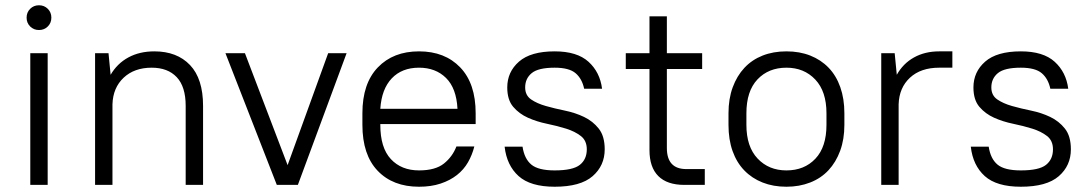

<svg xmlns="http://www.w3.org/2000/svg" viewBox="-20 -702 4141 729"><path d="M95 -500H161V0H95ZM128 -588Q108 -588 94.5 -601.5Q81 -615 81 -635Q81 -655 94.5 -668.5Q108 -682 128 -682Q148 -682 161.5 -668.5Q175 -655 175 -635Q175 -615 161.5 -601.5Q148 -588 128 -588Z M341 -500H392L400 -418Q425 -461 467.5 -484Q510 -507 566 -507Q652 -507 701.5 -455Q751 -403 751 -300V0H685V-300Q685 -373 651 -409Q617 -445 556 -445Q490 -445 449.5 -407Q409 -369 407 -306V0H341Z M836 -500H910L1072 -75L1226 -500H1296L1111 0H1031Z M1571 7Q1472 7 1414 -53.5Q1356 -114 1356 -228V-272Q1356 -385 1414.5 -446Q1473 -507 1571 -507Q1669 -507 1727.5 -446Q1786 -385 1786 -272V-231H1424V-228Q1424 -141 1464 -98Q1504 -55 1571 -55Q1633 -55 1665.5 -81Q1698 -107 1713 -146H1781Q1773 -114 1757 -86Q1741 -58 1715 -37.5Q1689 -17 1653 -5Q1617 7 1571 7ZM1571 -445Q1506 -445 1467.5 -404.5Q1429 -364 1424 -289H1717Q1713 -367 1673.5 -406Q1634 -445 1571 -445Z M2086 7Q1994 7 1949 -33.5Q1904 -74 1896 -145H1964Q1971 -99 1997.5 -77Q2024 -55 2086 -55Q2155 -55 2181.5 -76Q2208 -97 2208 -135Q2208 -168 2185.5 -185.5Q2163 -203 2129.5 -213.5Q2096 -224 2057 -232Q2018 -240 1984.5 -255Q1951 -270 1928.5 -296.5Q1906 -323 1906 -370Q1906 -429 1950.5 -468Q1995 -507 2086 -507Q2171 -507 2214.5 -467.5Q2258 -428 2266 -365H2198Q2190 -403 2165.5 -424Q2141 -445 2086 -445Q2024 -445 1999 -424.5Q1974 -404 1974 -370Q1974 -340 1996.5 -324.5Q2019 -309 2052.5 -299.5Q2086 -290 2125 -282Q2164 -274 2197.5 -258Q2231 -242 2253.5 -213.5Q2276 -185 2276 -135Q2276 -73 2230 -33Q2184 7 2086 7Z M2356 -500H2446V-640H2512V-500H2646V-440H2512V-140Q2512 -60 2586 -60H2656V0H2578Q2513 0 2479.5 -33.5Q2446 -67 2446 -132V-440H2356Z M2966 7Q2916 7 2875.5 -9Q2835 -25 2806 -55Q2777 -85 2761.5 -128.5Q2746 -172 2746 -228V-272Q2746 -327 2762 -370.5Q2778 -414 2806.5 -444.5Q2835 -475 2875.5 -491Q2916 -507 2966 -507Q3016 -507 3056.5 -491Q3097 -475 3126 -445Q3155 -415 3170.5 -371Q3186 -327 3186 -272V-228Q3186 -173 3170 -129.5Q3154 -86 3125.5 -55.5Q3097 -25 3056 -9Q3015 7 2966 7ZM2966 -55Q3034 -55 3076 -99.5Q3118 -144 3118 -228V-272Q3118 -355 3075.5 -400Q3033 -445 2966 -445Q2898 -445 2856 -400.5Q2814 -356 2814 -272V-228Q2814 -145 2856.5 -100Q2899 -55 2966 -55Z M3326 -500H3377L3385 -418Q3409 -461 3450.5 -484Q3492 -507 3546 -507H3596V-445H3546Q3476 -445 3435 -407Q3394 -369 3392 -306V0H3326Z M3856 7Q3764 7 3719 -33.5Q3674 -74 3666 -145H3734Q3741 -99 3767.5 -77Q3794 -55 3856 -55Q3925 -55 3951.5 -76Q3978 -97 3978 -135Q3978 -168 3955.5 -185.5Q3933 -203 3899.5 -213.5Q3866 -224 3827 -232Q3788 -240 3754.5 -255Q3721 -270 3698.5 -296.5Q3676 -323 3676 -370Q3676 -429 3720.5 -468Q3765 -507 3856 -507Q3941 -507 3984.5 -467.5Q4028 -428 4036 -365H3968Q3960 -403 3935.5 -424Q3911 -445 3856 -445Q3794 -445 3769 -424.5Q3744 -404 3744 -370Q3744 -340 3766.5 -324.5Q3789 -309 3822.5 -299.5Q3856 -290 3895 -282Q3934 -274 3967.5 -258Q4001 -242 4023.5 -213.5Q4046 -185 4046 -135Q4046 -73 4000 -33Q3954 7 3856 7Z"/></svg>

Font: Retni Sans
Style: Regular
Weight: 400
Designer: Vitaly Kuzmin
Foundry: ParaType Ltd.
Version: Version 1.00;March 2, 2019;FontCreator 11.5.0.2425 64-bit; t